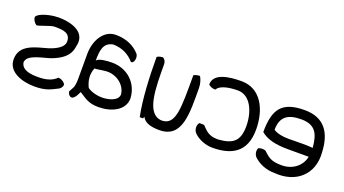

<svg xmlns="http://www.w3.org/2000/svg" viewBox="-49 -980 2592 1445"><g transform="rotate(20 1247.0 -257.5)"><path d="M449 -67C457 -55 450 -35 431 -21C372 9 337 30 248 30C151 30 31 -6 31 -110C31 -227 150 -249 247 -276C284 -288 364 -317 364 -372C364 -442 302 -445 238 -445C203 -445 116 -403 103 -409C86 -422 72 -441 72 -464C86 -497 182 -520 233 -520L238 -521C345 -521 474 -485 440 -360C430 -278 365 -240 296 -214C244 -194 109 -179 109 -112C120 -50 200 -46 250 -46C318 -46 363 -62 395 -94C413 -95 435 -84 449 -67Z M958 -133C958 -37 856 11 753 11C671 11 642 -18 590 -50C578 -27 575 -13 553 7C522 27 504 -18 507 -27C523 -60 536 -61 538 -130V-336C538 -442 594 -545 693 -545C778 -545 842 -513 884 -466C903 -447 896 -387 867 -392C832 -434 775 -470 697 -470C624 -456 615 -397 615 -311C630 -334 697 -339 738 -339C859 -339 952 -253 958 -133ZM881 -137C873 -215 790 -275 702 -261C675 -259 651 -252 626 -252C605 -198 612 -150 636 -100C664 -79 709 -66 755 -66C802 -66 881 -84 881 -137Z M1416 -382C1416 -186 1429 17 1243 17C1173 17 1124 2 1104 -39L1098 -24H1072C1044 -155 1036 -342 1036 -494C1049 -502 1066 -507 1083 -507C1097 -500 1108 -482 1108 -462C1109 -274 1106 -63 1235 -57C1347 -58 1343 -192 1343 -459C1356 -466 1374 -471 1392 -471C1405 -450 1416 -417 1416 -382Z M1927 -235C1927 -50 1812 5 1662 5C1605 5 1547 -21 1514 -54C1489 -81 1494 -119 1509 -136C1524 -135 1533 -137 1547 -135C1583 -99 1606 -68 1681 -68C1797 -76 1849 -112 1849 -235C1849 -347 1800 -466 1698 -466C1634 -466 1556 -454 1536 -414C1512 -412 1490 -423 1479 -435C1479 -526 1604 -541 1700 -541C1854 -541 1927 -398 1927 -235Z M2452 -242C2465 -72 2345 37 2172 24C2097 24 2044 -2 2004 -37C1983 -57 1979 -89 1990 -110C2008 -117 2027 -118 2046 -112C2089 -73 2111 -49 2198 -49C2286 -49 2353 -102 2369 -179H2200C2105 -179 2034 -195 1984 -237C1984 -421 2039 -499 2222 -499C2381 -499 2446 -397 2452 -242ZM2374 -252C2365 -360 2336 -425 2221 -425C2117 -425 2058 -390 2058 -282C2088 -263 2129 -254 2182 -254C2245 -254 2314 -258 2374 -252Z"/></g></svg>

Font: Snowfall
Style: Rev
Weight: 400
Designer: Jasper
Foundry: Cannot Into Space Fonts
Version: Version 0.9